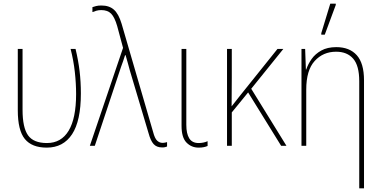

<svg xmlns="http://www.w3.org/2000/svg" viewBox="-20 -795 2084 1047"><path d="M235 10Q154 10 115.5 -37Q77 -84 77 -194V-528H103V-196Q103 -99 133 -57Q163 -15 236 -15Q314 -15 354.5 -82.5Q395 -150 395 -282Q395 -340 388 -403Q381 -466 365 -528H392Q407 -466 414 -407.5Q421 -349 421 -285Q421 -136 373 -63Q325 10 235 10Z M864 9Q834 9 817.5 -9.5Q801 -28 790 -69L688 -411Q681 -436 677.5 -449.5Q674 -463 671 -472.5Q668 -482 665 -494H662Q657 -478 651.5 -462Q646 -446 640 -430L497 0H470L651 -534L619 -653Q605 -701 586 -720.5Q567 -740 532 -740Q518 -740 505.5 -736.5Q493 -733 484 -729V-756Q492 -759 504 -762Q516 -765 533 -765Q576 -765 601.5 -742Q627 -719 643 -666L815 -75Q824 -40 837 -28Q850 -16 866 -16Q874 -16 880.5 -17.5Q887 -19 891 -20V4Q886 6 880 7.5Q874 9 864 9Z M1063 10Q1024 10 997 -17.5Q970 -45 970 -109V-528H996V-114Q996 -66 1012 -40.5Q1028 -15 1063 -15Q1076 -15 1088.5 -17.5Q1101 -20 1112 -25V1Q1103 5 1091 7.5Q1079 10 1063 10Z M1525 -528 1350 -311 1542 0H1513L1333 -291L1244 -182V0H1218V-528H1244V-374Q1244 -333 1243.5 -294.5Q1243 -256 1243 -215Q1257 -232 1267 -245.5Q1277 -259 1291 -276L1493 -528Z M1939 232V-352Q1939 -437 1906 -475Q1873 -513 1813 -513Q1742 -513 1696 -462.5Q1650 -412 1650 -307V0H1624V-528H1644L1648 -416H1650Q1660 -446 1679.5 -473.5Q1699 -501 1732 -519.5Q1765 -538 1814 -538Q1886 -538 1925.5 -494Q1965 -450 1965 -357V232ZM1732 -606V-614L1781 -775H1811V-768L1751 -606Z"/></svg>

Font: Noto Sans SemiCondensed Thin
Style: Regular
Weight: 100
Width: 4
Designer: Monotype Design Team
Foundry: Monotype Imaging Inc.
Version: Version 2.013; ttfautohint (v1.8.4.7-5d5b)